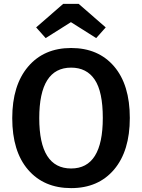

<svg xmlns="http://www.w3.org/2000/svg" viewBox="-20 -953 731 988"><path d="M215 -757 166 -812 305 -933H385L524 -812L475 -757L345 -839ZM648 -346Q648 -176 567 -80.5Q486 15 346 15Q206 15 124.5 -79.5Q43 -174 43 -345Q43 -514 124.5 -610Q206 -706 346 -706Q486 -706 567 -611.5Q648 -517 648 -346ZM346 -605Q182 -605 182 -345Q182 -86 346 -86Q509 -86 509 -346Q509 -481 467.5 -543Q426 -605 346 -605Z"/></svg>

Font: FiraGO Medium
Style: Regular
Weight: 500
Designer: bBox Type
Foundry: bBox Type GmbH
Version: Version 1.001;PS 001.001;hotconv 1.0.88;makeotf.lib2.5.64775